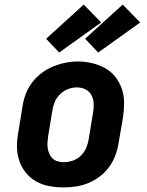

<svg xmlns="http://www.w3.org/2000/svg" viewBox="-20 -809 640 837"><path d="M256 8Q224 8 193 2Q162 -4 136 -19Q110 -34 91.5 -57.5Q73 -81 63.5 -110Q54 -139 54 -170.5Q54 -202 60 -234L78 -344Q82 -372 92 -398.5Q102 -425 119.5 -448.5Q137 -472 160.5 -490Q184 -508 211 -519Q238 -530 265 -535.5Q292 -541 320 -541Q352 -541 382.5 -533.5Q413 -526 439 -511.5Q465 -497 483.5 -473Q502 -449 511.5 -420.5Q521 -392 521 -360Q521 -328 516 -296L497 -186Q493 -159 483 -132Q473 -105 456 -81.5Q439 -58 415.5 -40Q392 -22 365 -11Q338 0 310.5 4Q283 8 256 8ZM258 -102Q278 -102 298 -109Q318 -116 333 -131Q348 -146 356 -165Q364 -184 367 -204L385 -314Q389 -334 388.5 -354.5Q388 -375 379.5 -392.5Q371 -410 353.5 -419Q336 -428 315 -428Q295 -428 276 -420.5Q257 -413 242 -398.5Q227 -384 219 -365Q211 -346 208 -326L190 -216Q188 -203 187 -189Q186 -175 188 -162.5Q190 -150 195.5 -138Q201 -126 210 -117.5Q219 -109 232 -105.5Q245 -102 258 -102ZM408 -580 351 -640 515 -789 591 -711ZM238 -580 181 -640 345 -789 421 -711Z"/></svg>

Font: Iosevka Slab XBdExObl
Style: Regular
Weight: 800
Width: 7
Italic angle: -9°
Monospace: yes
Designer: Belleve Invis
Foundry: Belleve Invis
Version: Version 11.1.0; ttfautohint (v1.8.3)